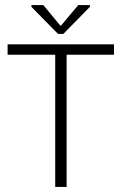

<svg xmlns="http://www.w3.org/2000/svg" viewBox="-20 -738 482 758"><path d="M243 -545V0H198V-545ZM10 -522V-563H430V-522ZM209 -604 104 -711V-718H151L218 -637H221L289 -718H335V-711L230 -604Z"/></svg>

Font: Darker Grotesque Light
Style: Regular
Weight: 400
Version: Version 1.000;gftools[0.9.28]